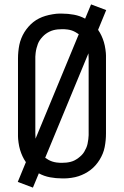

<svg xmlns="http://www.w3.org/2000/svg" viewBox="-20 -805 565 875"><path d="M130 50 61 24 98 -66Q89 -79 82.5 -93Q76 -107 71.5 -122Q67 -137 64.5 -155Q62 -173 62 -184V-538Q62 -554 63.5 -569.5Q65 -585 68 -600Q71 -615 77 -630Q83 -645 91 -658Q99 -671 109.5 -683Q120 -695 132 -704.5Q144 -714 158 -721Q172 -728 187 -732.5Q202 -737 220 -740Q238 -743 249 -743H262Q290 -743 317 -738Q344 -733 368 -720L395 -785L464 -759L427 -669Q436 -656 442.5 -642Q449 -628 453.5 -613Q458 -598 460.5 -580Q463 -562 463 -552V-197Q463 -181 461.5 -165.5Q460 -150 457 -134.5Q454 -119 448 -104.5Q442 -90 434 -77Q426 -64 415.5 -52Q405 -40 392.5 -30.5Q380 -21 366.5 -14Q353 -7 338 -2Q323 3 305 5.5Q287 8 276 8H262Q235 8 208 3Q181 -2 157 -15ZM142 -173 339 -649Q332 -654 324 -658.5Q316 -663 307.5 -666Q299 -669 288 -670.5Q277 -672 272 -672H263Q253 -672 243 -671Q233 -670 223.5 -667.5Q214 -665 205 -660.5Q196 -656 188.5 -650.5Q181 -645 174 -637.5Q167 -630 161.5 -622Q156 -614 152.5 -604.5Q149 -595 146.5 -585.5Q144 -576 142.5 -564.5Q141 -553 141 -547V-197Q141 -191 141.5 -185Q142 -179 142 -173ZM254 -63H263Q273 -63 282.5 -64Q292 -65 302 -67.5Q312 -70 320.5 -74.5Q329 -79 337 -85Q345 -91 352 -98Q359 -105 364 -113.5Q369 -122 373 -131Q377 -140 379 -149.5Q381 -159 382.5 -170.5Q384 -182 384 -189V-538Q384 -544 383.5 -550Q383 -556 383 -562L186 -86Q193 -81 201 -76.5Q209 -72 218 -69Q227 -66 237.5 -64.5Q248 -63 254 -63Z"/></svg>

Font: Iosevka Pride
Style: Regular
Weight: 400
Monospace: yes
Designer: Belleve Invis
Foundry: Belleve Invis
Version: Version 30.3.1; ttfautohint (v1.8.4)